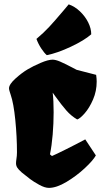

<svg xmlns="http://www.w3.org/2000/svg" viewBox="-20 -866 480 895"><path d="M22 -454.1Q22 -472.7 52 -499.8Q82 -526.9 109.4 -543Q134.8 -558.1 169.7 -573Q204.6 -587.9 225.1 -587.9Q239.3 -587.9 260.3 -578.9Q281.2 -569.8 314 -552.7L337.4 -540.5L428.2 -517.1Q430.7 -499 430.7 -485.8Q430.7 -441.4 413.8 -402.3Q397 -363.3 375 -338.1Q353 -313 339.8 -309.1Q311.5 -325.7 289.3 -351.1Q267.1 -376.5 239.3 -415L225.6 -434.1Q230 -397.5 230 -342.8Q230 -291 225.6 -238.8Q221.2 -186.5 212.9 -146.5L222.2 -138.7Q239.7 -146 288.1 -170.2Q336.4 -194.3 377.4 -216.3L426.8 -141.6Q414.6 -118.7 375.2 -82Q335.9 -45.4 289.6 -17.8Q243.2 9.8 208 9.8Q189 9.8 163.1 -4.4Q137.2 -18.6 120.8 -31Q104.5 -43.5 81.5 -62Q65.9 -75.7 60.3 -85Q54.7 -94.2 54.7 -105Q54.7 -109.9 55.2 -114.3Q55.7 -118.7 56.2 -122.1Q59.1 -139.6 59.1 -155.8Q59.1 -229 51.3 -306.9Q43.5 -384.8 29.8 -424.3Q29.3 -426.8 25.6 -437.5Q22 -448.2 22 -454.1ZM198.2 -608.9Q247.6 -618.7 310.3 -648.2Q373 -677.7 405.3 -706.1Q405.3 -733.4 390.9 -762Q376.5 -790.5 352.5 -813.2Q328.6 -835.9 300.3 -845.7L274.4 -814.9Q234.4 -767.6 209.2 -740.5Q184.1 -713.4 149.9 -684.6Q158.2 -661.6 172.1 -640.4Q186 -619.1 198.2 -608.9Z"/></svg>

Font: Fruktur
Style: Regular
Weight: 400
Designer: Viktoriya Grabowska
Foundry: Viktoriya Grabowska
Version: Version 1.004; ttfautohint (v1.4.1)